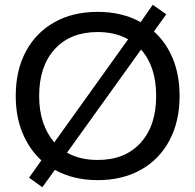

<svg xmlns="http://www.w3.org/2000/svg" viewBox="-20 -734 807 793"><path d="M155 39.2 100 0 150.8 -71.7Q100.8 -117.5 72.9 -185Q45 -252.5 45 -337.5Q45 -443.3 86.7 -521.2Q128.3 -599.2 204.6 -642.1Q280.8 -685 383.3 -685Q485 -685 560.8 -642.5L610.8 -714.2L666.7 -675L615.8 -604.2Q666.7 -558.3 694.2 -490.8Q721.7 -423.3 721.7 -337.5Q721.7 -232.5 680 -154.2Q638.3 -75.8 562.1 -32.9Q485.8 10 383.3 10Q282.5 10 206.7 -32.5ZM204.2 -145.8 509.2 -571.7Q455.8 -601.7 383.3 -601.7Q270.8 -601.7 206.3 -531.2Q141.7 -460.8 141.7 -337.5Q141.7 -276.7 157.9 -228.8Q174.2 -180.8 204.2 -145.8ZM383.3 -73.3Q496.7 -73.3 560.8 -144.2Q625 -215 625 -337.5Q625 -399.2 609.2 -447.1Q593.3 -495 562.5 -529.2L256.7 -103.3Q310.8 -73.3 383.3 -73.3Z"/></svg>

Font: Funnel Display Light
Style: Regular
Weight: 400
Version: Version 1.000